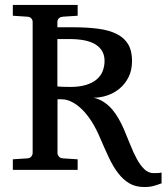

<svg xmlns="http://www.w3.org/2000/svg" viewBox="-20 -691 677 781"><path d="M32.2 0V-43L91.8 -46.9Q102.5 -47.9 107.7 -54.7Q112.8 -61.5 112.8 -68.8V-602.1Q112.8 -609.4 107.7 -615.7Q102.5 -622.1 91.8 -623L32.2 -627V-670.9H295.9V-627L234.9 -623Q226.1 -622.1 220.2 -617.2Q214.4 -612.3 213.4 -602.1V-580.1H276.4Q335.4 -580.1 380.4 -574Q425.3 -567.9 455.8 -552.2Q486.3 -536.6 501.7 -510.3Q517.1 -483.9 517.1 -443.4Q517.1 -405.3 502.9 -377.2Q488.8 -349.1 466.3 -330.6Q443.8 -312 416 -302.7Q388.2 -293.5 360.4 -293.5Q382.8 -288.6 401.4 -276.6Q419.9 -264.6 435.1 -247.3Q450.2 -230 462.2 -209Q474.1 -188 483.9 -165.5Q497.6 -133.8 510 -102.1Q522.5 -70.3 536.4 -44.7Q550.3 -19 566.9 -2.9Q583.5 13.2 605 13.2Q610.4 13.2 620.4 12.9Q630.4 12.7 637.2 10.7V54.7Q624.5 59.6 607.2 64.7Q589.8 69.8 566.9 69.8Q531.7 69.8 506.3 54.9Q481 40 460.4 13.2Q439.9 -13.7 422.4 -51Q404.8 -88.4 385.7 -133.3Q371.1 -167.5 353.3 -195.8Q335.4 -224.1 315.2 -244.4Q294.9 -264.6 273.4 -275.9Q252 -287.1 230.5 -287.1H213.9V-68.8Q213.9 -61.5 219.2 -54.7Q224.6 -47.9 234.9 -46.9L295.9 -43V0ZM405.3 -443.4Q405.3 -485.8 370.4 -509Q335.4 -532.2 261.2 -532.2H213.4V-339.4Q221.7 -338.4 234.4 -337.9Q247.1 -337.4 265.6 -337.4Q303.7 -337.4 330.3 -345.7Q356.9 -354 373.5 -368.2Q390.1 -382.3 397.7 -401.9Q405.3 -421.4 405.3 -443.4Z"/></svg>

Font: Charis SIL
Style: Regular
Weight: 400
Foundry: SIL International
Version: Version 4.112